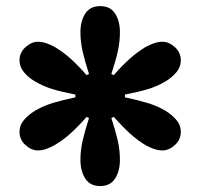

<svg xmlns="http://www.w3.org/2000/svg" viewBox="-20 -861 661 634"><path d="M311 -246.6Q277.3 -246.6 261.5 -271.5Q245.6 -296.4 245.6 -333.5Q245.6 -364.7 252.9 -396.7Q260.3 -428.7 273.9 -471.2L266.1 -475.1Q237.3 -442.4 212.9 -420.4Q188.5 -398.4 161.1 -382.3Q147.5 -374.5 133.3 -369.4Q119.1 -364.3 105 -364.3Q83.5 -364.3 64 -382.1Q44.4 -399.9 44.4 -426.3Q44.4 -447.8 59.3 -465.1Q74.2 -482.4 96.2 -495.6Q123.5 -511.7 154.3 -521Q185.1 -530.3 229 -539.6V-548.8Q185.5 -557.1 154.5 -566.4Q123.5 -575.7 96.2 -591.8Q74.2 -604.5 59.3 -622.3Q44.4 -640.1 44.4 -661.6Q44.4 -687.5 64.2 -705.3Q84 -723.1 105 -723.1Q118.7 -723.1 133.1 -718.3Q147.5 -713.4 161.1 -705.6Q188.5 -689.5 212.6 -667.7Q236.8 -646 266.1 -612.8L273.9 -616.7Q260.3 -658.7 252.9 -690.9Q245.6 -723.1 245.6 -754.4Q245.6 -791.5 261.5 -816.2Q277.3 -840.8 311 -840.8Q344.2 -840.8 360.1 -816.2Q376 -791.5 376 -754.4Q376 -723.1 368.9 -691.2Q361.8 -659.2 347.7 -616.7L355.5 -612.8Q384.3 -645.5 408.7 -667.2Q433.1 -689 460.4 -705.6Q474.6 -713.4 488.8 -718.3Q502.9 -723.1 516.6 -723.1Q538.1 -723.1 557.6 -705.3Q577.1 -687.5 577.1 -661.6Q577.1 -640.1 562.3 -622.3Q547.4 -604.5 525.9 -591.8Q498.5 -575.7 467.5 -566.4Q436.5 -557.1 392.6 -548.8V-539.6Q436 -530.3 467 -521Q498 -511.7 525.9 -495.6Q547.4 -482.4 562.3 -465.1Q577.1 -447.8 577.1 -426.3Q577.1 -399.9 557.6 -382.1Q538.1 -364.3 516.6 -364.3Q502.9 -364.3 488.8 -369.1Q474.6 -374 460.4 -381.8Q433.1 -398.4 408.9 -420.4Q384.8 -442.4 355.5 -475.1L347.7 -471.2Q361.3 -429.7 368.7 -397.5Q376 -365.2 376 -333.5Q376 -296.4 360.1 -271.5Q344.2 -246.6 311 -246.6Z"/></svg>

Font: Pinar-DS3-FD ExtraBold
Style: Regular
Weight: 800
Designer: Amin Abedi
Version: Version 3.000